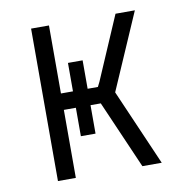

<svg xmlns="http://www.w3.org/2000/svg" viewBox="-65 -583 629 645"><g transform="rotate(-10 250.0 -260.0)"><path d="M82 0V-520H143V-288H184V-385H234V-288H269L277 -304L370 -520H436L323 -260L436 0H370L269 -232H234V-135H184V-232H143V0Z"/></g></svg>

Font: Iosevka SS18 Light
Style: Regular
Weight: 300
Monospace: yes
Designer: Belleve Invis
Foundry: Belleve Invis
Version: Version 25.1.1; ttfautohint (v1.8.4)